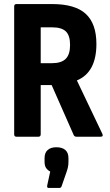

<svg xmlns="http://www.w3.org/2000/svg" viewBox="-20 -675 544 948"><path d="M61 0Q50 0 50 -12V-643Q50 -655 61 -655H237Q351 -655 403.5 -606.5Q456 -558 456 -458Q456 -388 432 -343Q408 -298 360 -278V-277L485 -15Q492 0 477 0H357Q348 0 344 -8L235 -255H181V-12Q181 0 170 0ZM181 -363H236Q283 -363 304.5 -384.5Q326 -406 326 -453Q326 -500 305 -520Q284 -540 238 -540H181ZM220 253Q211 253 213 241L228 172Q216 166 208 155Q200 144 200 123V106Q200 79 215.5 65.5Q231 52 258 52Q287 52 302.5 65.5Q318 79 318 106V124Q318 138 315.5 150Q313 162 308 176L284 245Q281 253 273 253Z"/></svg>

Font: Sofia Sans Condensed ExtraBold
Style: Regular
Weight: 800
Designer: Botio Nikoltchev, Ani Petrova
Foundry: lettersoup
Version: Version 4.101